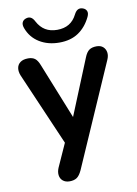

<svg xmlns="http://www.w3.org/2000/svg" viewBox="-97 -774 734 1025"><g transform="rotate(-10 270.0 -261.5)"><path d="M196 188Q174 188 160 176.5Q146 165 143.5 146Q141 127 150 106L218 -45V7L36 -414Q27 -436 30 -455Q33 -474 48.5 -485.5Q64 -497 91 -497Q114 -497 128 -486.5Q142 -476 153 -447L288 -110H258L396 -448Q407 -476 422 -486.5Q437 -497 462 -497Q484 -497 497 -485.5Q510 -474 513 -455.5Q516 -437 506 -415L263 140Q250 168 235 178Q220 188 196 188ZM271 -551Q209 -551 163 -579.5Q117 -608 98 -660Q91 -679 96.5 -691.5Q102 -704 117 -709Q132 -714 143.5 -708Q155 -702 164 -684Q181 -652 207.5 -636Q234 -620 271 -620Q309 -620 335.5 -636Q362 -652 378 -684Q387 -702 398.5 -708Q410 -714 425 -709Q440 -704 445.5 -691.5Q451 -679 442 -660Q417 -608 375 -579.5Q333 -551 271 -551Z"/></g></svg>

Font: Nunito ExtraLight
Style: Regular
Weight: 200
Designer: Vernon Adams
Foundry: Vernon Adams
Version: Version 3.602